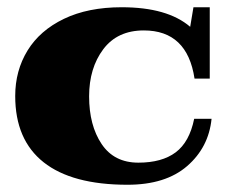

<svg xmlns="http://www.w3.org/2000/svg" viewBox="-20 -500 644 530"><path d="M22 -235Q22 -305 56 -360.5Q90 -416 156.5 -448Q223 -480 316 -480Q442 -480 505 -426L514 -480H559V-283H517Q497 -416 377 -416Q304 -416 265 -364Q226 -312 226 -234Q226 -154 260.5 -102.5Q295 -51 362 -51Q427 -51 465 -79.5Q503 -108 516 -172H564Q556 -93 496.5 -41.5Q437 10 332 10Q179 10 100.5 -52Q22 -114 22 -235Z"/></svg>

Font: Taviraj Black
Style: Regular
Weight: 900
Designer: Katatrad Team
Foundry: CadsonDemak
Version: Version 1.030